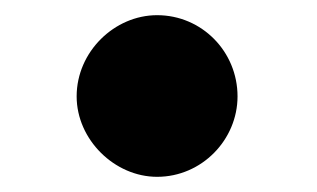

<svg xmlns="http://www.w3.org/2000/svg" viewBox="-20 -233 418 253"><path d="M187 0C246 0 293 -49 293 -106C293 -165 246 -213 187 -213C131 -213 81 -165 81 -106C81 -49 131 0 187 0Z"/></svg>

Font: Mluvka
Style: Bold
Weight: 700
Designer: Modified by Jiří Krblich, Original typeface by Gumpita Rahayu
Foundry: Gumpita Rahayu & Jiří Krblich
Version: Version 2.000;Glyphs 3.1.1 (3134)